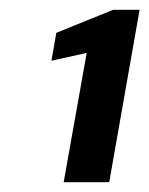

<svg xmlns="http://www.w3.org/2000/svg" viewBox="-20 -724 305 392"><path d="M110 -352 157 -616 85 -600 95 -657 211 -704H265L203 -352Z"/></svg>

Font: DM Sans 11pt SemiBold
Style: Italic
Weight: 600
Italic angle: -10°
Version: Version 4.004;gftools[0.9.30]